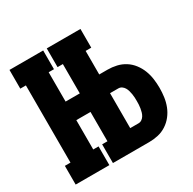

<svg xmlns="http://www.w3.org/2000/svg" viewBox="-161 -901 1072 1066"><g transform="rotate(-30 375.0 -367.5)"><path d="M29 0V-120H65V-615H29V-735H245V-615H211V-427H302V-615H268V-735H484V-615H448V-464H501Q530 -464 558.5 -457.5Q587 -451 611.5 -435.5Q636 -420 654 -396.5Q672 -373 682.5 -346Q693 -319 697 -290Q701 -261 701 -232Q701 -203 697 -174Q693 -145 682.5 -118Q672 -91 654 -68Q636 -45 611.5 -29Q587 -13 558.5 -6.5Q530 0 501 0H268V-120H302V-308H211V-120H245V0ZM448 -120H501Q513 -120 522.5 -126.5Q532 -133 538 -143Q544 -153 547 -164Q550 -175 552 -186.5Q554 -198 554.5 -209.5Q555 -221 555 -232Q555 -244 554.5 -255Q554 -266 552 -277.5Q550 -289 547 -300Q544 -311 538 -321Q532 -331 522.5 -337.5Q513 -344 501 -344H448Z"/></g></svg>

Font: Iosevka Etoile Heavy
Style: Regular
Weight: 900
Designer: Belleve Invis
Foundry: Belleve Invis
Version: Version 22.1.2; ttfautohint (v1.8.4)